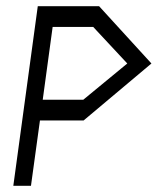

<svg xmlns="http://www.w3.org/2000/svg" viewBox="-20 -600 509 620"><path d="M469 -395 300 -580H102L23 0H80L109 -211H250ZM391 -395 249 -278H118L150 -513H281Z"/></svg>

Font: Stormblade
Style: Obl
Weight: 400
Designer: Mew Too
Foundry: Cannot Into Space Fonts
Version: Version 0.77